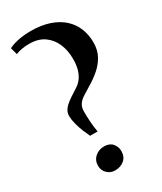

<svg xmlns="http://www.w3.org/2000/svg" viewBox="-222 -971 896 1060"><g transform="rotate(-30 226.0 -441.0)"><path d="M159 -226Q150 -244.5 139.2 -270.8Q128.5 -297 121 -325.2Q113.5 -353.5 113 -377Q113 -395 120.5 -409.5Q128 -424 142.2 -436.8Q156.5 -449.5 177.2 -463.5Q198 -477.5 225 -494.5Q245 -507.5 259.5 -527.2Q274 -547 282 -575Q290 -603 290 -641.5Q290 -694 271.5 -737.8Q253 -781.5 215.5 -807.8Q178 -834 120 -834Q95.5 -834 71.8 -829.8Q48 -825.5 34.5 -818.5L22 -863Q33.5 -869.5 54 -876Q74.5 -882.5 102 -886.8Q129.5 -891 161.5 -891Q230 -891 281 -873.8Q332 -856.5 365.8 -825.8Q399.5 -795 416.2 -753.8Q433 -712.5 433 -663.5Q433 -614.5 413 -578.8Q393 -543 362.8 -516.8Q332.5 -490.5 300 -471Q267.5 -451.5 241.8 -434.8Q216 -418 206.5 -400Q201 -392.5 198.8 -381.2Q196.5 -370 196.5 -358.5Q196.5 -328.5 198.5 -294.5Q200.5 -260.5 207 -226ZM183 9Q155.5 9 134.8 -10.5Q114 -30 114 -60.5Q114 -94.5 138 -115.8Q162 -137 195.5 -137Q230.5 -137 248.5 -115.8Q266.5 -94.5 266.5 -67.5Q266.5 -31.5 243 -11.2Q219.5 9 183 9Z"/></g></svg>

Font: Merriweather 120pt
Style: Bold
Weight: 700
Designer: Eben Sorkin
Foundry: Eben Sorkin
Version: Version 2.100